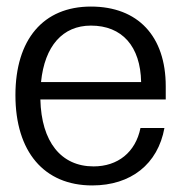

<svg xmlns="http://www.w3.org/2000/svg" viewBox="-20 -552 552 585"><path d="M481 -162H408C393 -88 339 -45 265 -45C166 -45 106 -120 103 -249H485V-289C485 -442 400 -532 257 -532C112 -532 27 -432 27 -262C27 -90 114 13 261 13C379 13 461 -52 481 -162ZM105 -302C116 -412 171 -474 257 -474C352 -474 408 -411 410 -302Z"/></svg>

Font: Non Bureau Light
Style: Regular
Weight: 300
Designer: Jona Saucedo
Foundry: Non Foundry
Version: Version 1.000;FEAKit 1.0